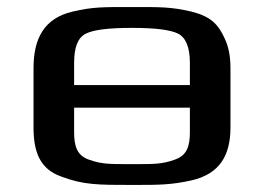

<svg xmlns="http://www.w3.org/2000/svg" viewBox="-20 -514 750 544"><path d="M633 -321C633 -353 628 -380 618 -402C599 -445 578 -467 523 -481C463 -495 433 -494 354 -494C275 -494 244 -495 185 -481C105 -462 75 -405 75 -321V-153C75 -82 94 -35 153 -14C216 10 258 10 354 10C430 10 465 10 523 -3C601 -21 633 -72 633 -153ZM190 -336C190 -381 201 -408 224 -419C246 -430 290 -435 354 -435C418 -435 461 -430 484 -419C506 -408 518 -381 518 -336V-273H190ZM518 -140C518 -100 510 -74 476 -62C438 -48 413 -49 354 -49C294 -49 269 -48 231 -62C198 -74 190 -100 190 -140V-209H518Z"/></svg>

Font: Gamestation Extended
Style: Regular
Weight: 400
Width: 7
Designer: Jonas Hecksher
Foundry: Jonas Hecksher, Playtypeª, e-types AS
Version: Version 1.003